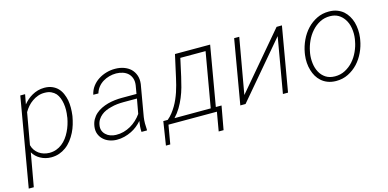

<svg xmlns="http://www.w3.org/2000/svg" viewBox="-70 -930 3076 1524"><g transform="rotate(-15 1467.5 -167.5)"><path d="M496.1 -259.8 497.6 -270Q501.5 -299.8 501.7 -331.1Q502 -362.3 496.6 -392.6Q490.7 -421.9 479 -448.5Q467.3 -475.1 448.2 -495.1Q429.2 -514.6 401.6 -526.4Q374 -538.1 337.9 -538.1Q310.1 -538.1 284.7 -531Q259.3 -523.9 236.3 -510.7Q215.3 -499 197 -482.9Q178.7 -466.8 163.6 -448.2L178.7 -528.3H139.2L12.7 203.1H54.2L103 -70.8Q113.8 -52.2 128.9 -37.6Q144 -22.9 162.1 -13.2Q181.6 -2 204.3 3.9Q227.1 9.8 251 9.8Q286.6 9.8 316.7 -0.7Q346.7 -11.2 372.1 -29.8Q398.9 -49.3 420.2 -76.9Q441.4 -104.5 457 -135.7Q471.7 -165 481.2 -197Q490.7 -229 496.1 -259.8ZM455.1 -270 454.1 -259.8Q449.2 -233.4 440.7 -206.1Q432.1 -178.7 419.4 -153.3Q406.7 -127 389.4 -104Q372.1 -81.1 350.1 -64Q329.1 -47.4 302.7 -37.8Q276.4 -28.3 246.1 -28.3Q221.7 -28.8 200 -35.4Q178.2 -42 160.6 -54.7Q143.1 -67.4 130.1 -85.4Q117.2 -103.5 111.3 -127.4L157.2 -386.7Q170.4 -409.7 188 -429.9Q205.6 -450.2 227.5 -465.3Q249.5 -481 275.4 -490.2Q301.3 -499.5 330.6 -499Q361.3 -499 383.5 -488.8Q405.8 -478.5 421.4 -461.4Q435.1 -444.8 443.6 -423.1Q452.1 -401.4 456.1 -377Q460.4 -351.1 460 -323.2Q459.5 -295.4 455.1 -270Z M993.7 0H1038.6L1039.6 -5.4Q1037.6 -31.2 1037.6 -56.9Q1037.6 -82.5 1041.5 -108.9L1086.4 -368.7Q1091.3 -408.7 1080.3 -439.9Q1069.3 -471.2 1046.4 -493.7Q1023.4 -515.1 990.7 -526.6Q958 -538.1 919.9 -538.1Q883.8 -538.6 847.9 -528.3Q812 -518.1 781.7 -498.5Q751.5 -479 730 -450.2Q708.5 -421.4 700.2 -383.8L742.2 -383.3Q750.5 -412.1 768.1 -434.1Q785.6 -456.1 809.6 -470.7Q833.5 -485.4 861.3 -492.9Q889.2 -500.5 918.5 -500.5Q948.2 -500 973.4 -491.5Q998.5 -482.9 1016.1 -466.3Q1033.2 -449.7 1041.3 -425.5Q1049.3 -401.4 1044.9 -369.6L1033.2 -301.3H911.6Q883.8 -301.3 854.2 -297.9Q824.7 -294.4 796.9 -287.1Q768.6 -279.3 742.7 -266.8Q716.8 -254.4 696.3 -236.3Q675.3 -217.8 661.6 -193.1Q647.9 -168.5 643.6 -136.2Q639.2 -102.5 649.7 -75.7Q660.2 -48.8 680.7 -30.3Q700.7 -11.2 729 -1Q757.3 9.3 788.6 9.8Q821.3 10.3 852.3 2.4Q883.3 -5.4 911.6 -19.5Q936.5 -31.7 958.7 -49.3Q981 -66.9 999.5 -88.4Q995.6 -65.9 993.9 -44.4Q992.2 -22.9 993.7 0ZM792.5 -29.3Q769 -29.8 747.8 -37.4Q726.6 -44.9 711.9 -59.1Q696.3 -72.8 688.7 -92.5Q681.2 -112.3 685.5 -137.7Q689.5 -163.1 701.7 -182.1Q713.9 -201.2 731.4 -215.3Q748 -229 768.8 -238Q789.6 -247.1 812 -252.4Q837.9 -259.8 865 -262.5Q892.1 -265.1 916.5 -265.1H1027.3L1005.4 -144.5Q987.3 -118.7 964.1 -97.2Q940.9 -75.7 914.1 -60.5Q886.7 -44.9 856 -36.6Q825.2 -28.3 792.5 -29.3Z M1219.2 -38.1H1183.1L1152.8 155.3H1188.5L1215.3 0H1613.3L1586.4 155.3H1626.5L1661.6 -38.1H1614.7L1699.2 -528.3H1410.2L1368.7 -341.3Q1363.3 -314.9 1355.7 -287.4Q1348.1 -259.8 1339.4 -232.4Q1330.1 -205.1 1318.6 -178.7Q1307.1 -152.3 1293 -128.4Q1277.8 -102.5 1259.5 -79.3Q1241.2 -56.2 1219.2 -38.1ZM1411.1 -341.3 1443.4 -487.8H1650.9L1572.8 -38.1L1274.9 -37.6Q1304.2 -68.8 1325.7 -104.7Q1347.2 -140.6 1363.3 -179.7Q1379.4 -218.3 1390.6 -259Q1401.9 -299.8 1411.1 -341.3Z M2245.1 -527.8 1857.9 -71.3 1938.5 -528.3H1896.5L1805.7 0H1848.6L2234.4 -454.6L2155.8 0H2197.8L2289.1 -528.3Z M2408.2 -272.5 2405.3 -254.4Q2400.9 -221.7 2403.1 -189.2Q2405.3 -156.7 2414.6 -127Q2422.4 -100.1 2436.5 -75.9Q2450.7 -51.8 2471.2 -33.7Q2493.2 -13.7 2523.2 -2.2Q2553.2 9.3 2590.8 9.8Q2646 10.3 2691.7 -12.5Q2737.3 -35.2 2772 -72.3Q2806.2 -109.4 2828.6 -157.2Q2851.1 -205.1 2859.4 -255.4L2862.3 -273.4Q2866.7 -305.7 2864.5 -338.1Q2862.3 -370.6 2854 -400.4Q2845.7 -428.7 2830.8 -453.4Q2815.9 -478 2795.4 -496.6Q2773.4 -515.6 2743.9 -526.9Q2714.4 -538.1 2677.2 -538.1Q2622.6 -538.6 2577.1 -516.1Q2531.7 -493.7 2497.6 -457.5Q2462.4 -419.9 2439.7 -371.6Q2417 -323.2 2408.2 -272.5ZM2447.3 -254.4 2450.7 -272.5Q2458.5 -313.5 2477.3 -354.5Q2496.1 -395.5 2524.9 -427.7Q2553.7 -460.4 2591.8 -480.5Q2629.9 -500.5 2676.3 -500Q2715.3 -499.5 2743.2 -483.2Q2771 -466.8 2789.1 -440.4Q2812.5 -407.7 2819.8 -362.3Q2827.1 -316.9 2820.3 -273.4L2816.9 -255.4Q2810.1 -215.8 2791 -174.1Q2772 -132.3 2743.2 -100.1Q2714.4 -67.9 2676.3 -47.9Q2638.2 -27.8 2591.8 -28.3Q2546.9 -28.8 2516.6 -48.8Q2486.3 -68.8 2469.2 -100.6Q2451.2 -133.8 2446.3 -174.6Q2441.4 -215.3 2447.3 -254.4Z"/></g></svg>

Font: Roboto Mono ExtraLight
Style: Italic
Weight: 250
Italic angle: -10°
Monospace: yes
Designer: Google
Version: Version 3.000